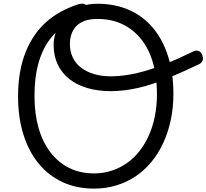

<svg xmlns="http://www.w3.org/2000/svg" viewBox="-20 -1036 1155 1074"><path d="M525 -1015Q623 -1015 701.5 -980.5Q780 -946 835.5 -880Q891 -814 920.5 -720.5Q950 -627 950 -511Q950 -433 935 -363.5Q920 -294 892.5 -235Q865 -176 826 -129Q787 -82 737.5 -49Q688 -16 629.5 1.5Q571 19 506 19Q408 19 329.5 -17.5Q251 -54 195.5 -122Q140 -190 110.5 -285Q81 -380 81 -497Q81 -570 92 -632Q103 -694 124 -746Q145 -798 174.5 -840.5Q204 -883 241.5 -915.5Q279 -948 323.5 -972Q368 -996 418 -1012Q443 -1019 455.5 -1012Q468 -1005 472 -989Q478 -974 470 -962.5Q462 -951 443 -944Q401 -930 365.5 -909.5Q330 -889 300 -861.5Q270 -834 246.5 -798.5Q223 -763 206.5 -718Q190 -673 181.5 -618.5Q173 -564 173 -497Q173 -399 196 -319.5Q219 -240 262.5 -183.5Q306 -127 367 -96.5Q428 -66 506 -66Q558 -66 604 -81Q650 -96 689.5 -123.5Q729 -151 760 -190.5Q791 -230 813 -279.5Q835 -329 846.5 -387Q858 -445 858 -511Q858 -609 835 -687Q812 -765 768 -819Q724 -873 663 -901.5Q602 -930 525 -930Q481 -930 451.5 -918.5Q422 -907 404.5 -887.5Q387 -868 379 -843Q371 -818 371 -791Q371 -748 387 -714.5Q403 -681 433.5 -657.5Q464 -634 506.5 -621.5Q549 -609 602 -609Q674 -610 747.5 -627.5Q821 -645 899 -676Q977 -707 1063 -749Q1078 -756 1091 -751Q1104 -746 1111 -729Q1118 -711 1113.5 -698Q1109 -685 1094 -677Q997 -631 914.5 -597Q832 -563 756 -545Q680 -527 602 -526Q528 -526 468.5 -543.5Q409 -561 367 -594.5Q325 -628 302.5 -676Q280 -724 280 -785Q280 -817 290 -849Q300 -881 319.5 -910.5Q339 -940 368.5 -964Q398 -988 437 -1001.5Q476 -1015 525 -1015Z"/></svg>

Font: Playwrite PE
Style: Regular
Weight: 400
Designer: Veronika Burian, José Scaglione
Foundry: TypeTogether
Version: Version 1.002